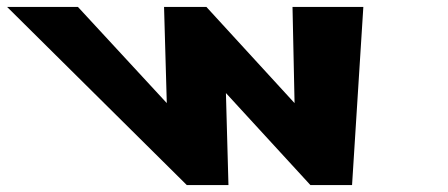

<svg xmlns="http://www.w3.org/2000/svg" viewBox="-283 -533 1289 553"><path d="M375 0 367.7 -265 611 0H731L763.5 -513H559.5L565.4 -236L311.5 -513H189.5L197.4 -236L-58.5 -513H-262.5L255 0Z"/></svg>

Font: Hussar
Style: BdOpOblFive
Weight: 700
Foundry: Cannot Into Space Fonts
Version: Version 2.00